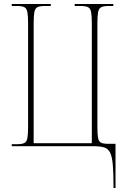

<svg xmlns="http://www.w3.org/2000/svg" viewBox="-20 -734 632 964"><path d="M550 210Q550 137 546.5 95Q543 53 533 32.5Q523 12 502.5 6Q482 0 448 0H39V-10H66Q90 -10 102 -16Q114 -22 117.5 -40.5Q121 -59 121 -98V-616Q121 -654 117.5 -673Q114 -692 102 -698Q90 -704 66 -704H39V-714H235V-704H206Q180 -704 168 -698Q156 -692 152.5 -673Q149 -654 149 -616V-15H441V-616Q441 -654 437.5 -673Q434 -692 422 -698Q410 -704 385 -704H355V-714H549V-704H526Q501 -704 488.5 -698Q476 -692 472.5 -673Q469 -654 469 -616V-97Q469 -59 472.5 -41Q476 -23 487.5 -17.5Q499 -12 522 -12H560V210Z"/></svg>

Font: Noto Serif Display Condensed Thin
Style: Regular
Weight: 100
Width: 3
Designer: Monotype Design Team
Foundry: Monotype Imaging Inc.
Version: Version 2.009